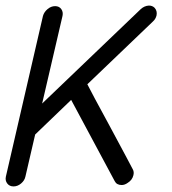

<svg xmlns="http://www.w3.org/2000/svg" viewBox="-35 -675 615 688"><path d="M498 -655Q499 -655 499 -655Q511 -655 519 -647Q529 -636 526 -620Q523 -607 513 -598L278 -373Q288 -353 305 -321.5Q322 -290 358 -223.5Q394 -157 417.5 -112.5Q441 -68 441 -68Q446 -59 443 -47Q439 -30 423 -20Q412 -12 401 -12Q383 -12 376 -26L220 -317L91 -193Q91 -193 56 -42Q53 -28 40.5 -17.5Q28 -7 13.5 -7Q-1 -7 -9 -17.5Q-17 -28 -14 -42L119 -618Q123 -632 135.5 -642.5Q148 -653 162.5 -653Q177 -653 184.5 -642.5Q192 -632 189 -618L116 -304L469 -642Q482 -654 498 -655Z"/></svg>

Font: Brass Mono
Style: Italic
Weight: 400
Italic angle: -13°
Monospace: yes
Version: Version 1.100; ttfautohint (v1.8.3) -l 8 -r 50 -G 200 -x 14 